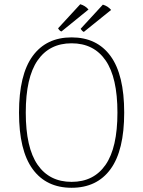

<svg xmlns="http://www.w3.org/2000/svg" viewBox="-20 -877 678 909"><path d="M70 -344Q70 -523 134.5 -611.5Q199 -700 319 -700Q439 -700 503.5 -611.5Q568 -523 568 -344Q568 -165 503.5 -76.5Q439 12 319 12Q199 12 134.5 -76.5Q70 -165 70 -344ZM536 -344Q536 -510 480 -591Q424 -672 319 -672Q214 -672 158 -591Q102 -510 102 -344Q102 -178 158 -97Q214 -16 319 -16Q424 -16 480 -97Q536 -178 536 -344ZM271 -728Q266 -729 261.5 -734Q257 -739 255 -743L360 -857Q384 -850 399 -832ZM377 -726Q373 -727 368.5 -732Q364 -737 362 -741L467 -855Q491 -848 506 -830Z"/></svg>

Font: Arima Madurai Thin
Style: Regular
Weight: 250
Designer: Joana Correia and Natanael Gama
Foundry: NDISCOVER
Version: Version 1.020; ttfautohint (v1.5) -l 7 -r 28 -G 50 -x 13 -D 